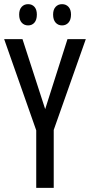

<svg xmlns="http://www.w3.org/2000/svg" viewBox="-20 -902 432 922"><path d="M304 -714H392L238 -278V0H154V-276L0 -714H88L197 -378ZM115 -882Q134 -882 145.5 -869Q157 -856 157 -832Q157 -807 145.5 -793.5Q134 -780 115 -780Q96 -780 84 -793.5Q72 -807 72 -832Q72 -856 84 -869Q96 -882 115 -882ZM278 -882Q297 -882 309 -869Q321 -856 321 -832Q321 -807 309 -793.5Q297 -780 278 -780Q259 -780 247 -793.5Q235 -807 235 -832Q235 -856 247 -869Q259 -882 278 -882Z"/></svg>

Font: Noto Sans UI Cond
Style: Regular
Weight: 400
Width: 3
Designer: Monotype Design Team
Foundry: Monotype Imaging Inc.
Version: Version 1.001